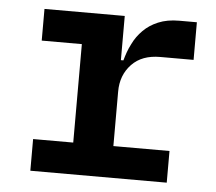

<svg xmlns="http://www.w3.org/2000/svg" viewBox="-43 -563 686 610"><g transform="rotate(5 300.0 -258.0)"><path d="M75 0C75 0 510 0 510 0C510 0 510 -101 510 -101C510 -101 331 -101 331 -101C331 -101 331 -275 331 -275C331 -275 331 -275 331 -275C331 -310 342 -339 364 -362C386 -385 416 -396 455 -396C455 -396 561 -396 561 -396C561 -396 561 -516 561 -516C561 -516 505 -516 505 -516C505 -516 505 -516 505 -516C479 -516 457 -512 438 -504C419 -496 404 -486 391 -473C378 -460 367 -445 359 -428C350 -411 344 -393 339 -375C339 -375 331 -375 331 -375C331 -375 331 -516 331 -516C331 -516 75 -516 75 -516C75 -516 75 -415 75 -415C75 -415 203 -415 203 -415C203 -415 203 -101 203 -101C203 -101 75 -101 75 -101C75 -101 75 0 75 0Z"/></g></svg>

Font: IBM Plex Mono Mod
Style: SemiBold
Weight: 500
Designer: Mike Abbink, Paul van der Laan, Pieter van Rosmalen
Foundry: Bold Monday
Version: ""